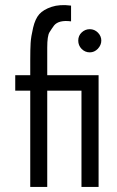

<svg xmlns="http://www.w3.org/2000/svg" viewBox="-20 -736 459 756"><path d="M333.5 -529.8Q314.9 -529.8 301.3 -543.5Q288.1 -557.1 288.1 -576.2Q288.1 -595.7 301.8 -608.4Q315.4 -621.1 333.5 -621.1Q352.1 -621.1 365.7 -607.4Q378.9 -593.8 378.9 -576.2Q378.9 -558.6 365.2 -543.9Q351.6 -529.8 333.5 -529.8ZM166 -439.9H368.2V0H300.8V-378.9H166V0H99.1V-378.9H40V-439.9H99.1V-500Q99.1 -542 100.6 -566.9Q102.1 -591.8 110.4 -627Q118.7 -662.1 134.8 -680.2Q150.9 -698.2 183.1 -709Q215.3 -719.7 259.8 -713.9V-651.9Q211.4 -658.2 192.9 -635.7Q183.6 -623 174.8 -608.9Q166 -594.7 166 -548.3Z"/></svg>

Font: Arcon-Regular
Style: Regular
Weight: 400
Designer: M. Zarth
Foundry: martin zarth - visuelle & digitale kommunikation
Version: Version 1.131;PS 001.131;hotconv 1.0.70;makeotf.lib2.5.58329